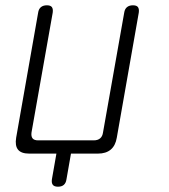

<svg xmlns="http://www.w3.org/2000/svg" viewBox="-20 -580 640 725"><path d="M176 97 193 0H90Q60 0 48 -15Q36 -30 41 -60L124 -532Q126 -546 134.5 -553Q143 -560 157 -560Q171 -560 176 -553Q181 -546 179 -532L99 -80Q97 -65 103 -57.5Q109 -50 124 -50H334Q349 -50 358 -57.5Q367 -65 369 -80L449 -532Q451 -546 459.5 -553Q468 -560 482 -560Q496 -560 501 -553Q506 -546 504 -532L421 -60Q416 -30 398 -15Q380 0 350 0H248L231 97Q229 111 221 118Q213 125 199 125Q185 125 179.5 118Q174 111 176 97Z"/></svg>

Font: Maple Mono NL Thin
Style: Italic
Weight: 250
Italic angle: -10°
Monospace: yes
Designer: subframe7536
Version: Version 7.000